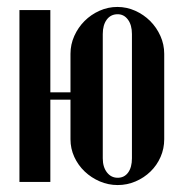

<svg xmlns="http://www.w3.org/2000/svg" viewBox="-20 -524 523 553"><path d="M318 -504Q345 -504 369.5 -493Q394 -482 412.5 -463.5Q431 -445 442 -420.5Q453 -396 453 -369V-123Q453 -96 442.5 -72Q432 -48 413.5 -30Q395 -12 370.5 -1.5Q346 9 319 9Q292 9 267.5 -1.5Q243 -12 224 -30Q205 -48 194 -72Q183 -96 183 -123V-237H125V0H36V-495H125V-258H183V-369Q183 -396 194 -420.5Q205 -445 223.5 -463.5Q242 -482 266.5 -493Q291 -504 318 -504ZM319 -483Q299 -483 287.5 -467.5Q276 -452 276 -426V-68Q276 -43 288 -27.5Q300 -12 319 -12Q338 -12 349 -27Q360 -42 360 -68V-426Q360 -452 348.5 -467.5Q337 -483 319 -483Z"/></svg>

Font: Moniqa Narrow Heading
Style: Bold
Weight: 700
Width: 4
Designer: Rajesh Rajput
Foundry: Rajesh Rajput
Version: Version 1.000